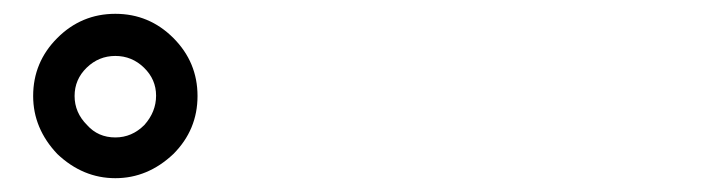

<svg xmlns="http://www.w3.org/2000/svg" viewBox="-20 -847 1040 278"><path d="M147 -589Q100 -589 63 -624Q28 -661 28 -708Q28 -757 63 -792Q98 -827 147 -827Q196 -827 231 -792Q266 -757 266 -708Q266 -659 231 -624Q194 -589 147 -589ZM147 -648Q171 -648 189 -666Q206 -685 206 -708.5Q206 -732 188.5 -749Q171 -766 147 -766Q123 -766 105.5 -749Q88 -732 88 -708Q88 -684 106 -666Q122 -648 147 -648Z"/></svg>

Font: GenSenRounded2 TW B
Style: Regular
Weight: 700
Version: Version 2.000;PS 2;hotconv 16.6.51;makeotf.lib2.5.65220 DEVE